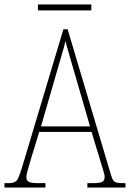

<svg xmlns="http://www.w3.org/2000/svg" viewBox="-23 -846 586 866"><path d="M-3 0V-20H15Q33 -20 43.5 -25Q54 -30 60.5 -45.5Q67 -61 77 -93L263 -714H282L477 -59Q484 -33 493.5 -26.5Q503 -20 531 -20H543V0H371V-20H396Q430 -20 439.5 -26.5Q449 -33 449 -48Q449 -58 441.5 -81.5Q434 -105 429 -122L390 -251H154L118 -134Q115 -122 109.5 -104.5Q104 -87 100 -71Q96 -55 96 -47Q96 -33 106 -26.5Q116 -20 150 -20H182V0ZM162 -276H383L319 -497Q304 -549 291.5 -591.5Q279 -634 272 -661Q267 -636 254 -593.5Q241 -551 230 -511ZM148 -799V-826H389V-799Z"/></svg>

Font: Noto Serif Tamil Condensed Thin
Style: Italic
Weight: 100
Width: 3
Italic angle: -12°
Designer: Indian Type Foundry, Tom Grace, and the Monotype Design Team
Foundry: Monotype Imaging Inc.
Version: Version 2.003; ttfautohint (v1.8.4.7-5d5b)